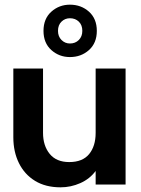

<svg xmlns="http://www.w3.org/2000/svg" viewBox="-20 -789 602 821"><path d="M239 12Q175 12 130 -15.5Q85 -43 61 -91.5Q37 -140 37 -202V-496H164V-221Q164 -166 192.5 -131Q221 -96 276 -96Q333 -96 361 -130Q389 -164 389 -221V-496H517V0H389V-58Q364 -24 323.5 -6Q283 12 239 12ZM279 -545Q233 -545 199.5 -575Q166 -605 166 -657Q166 -709 199.5 -739Q233 -769 279 -769Q327 -769 360.5 -739Q394 -709 394 -657Q394 -605 360.5 -575Q327 -545 279 -545ZM279 -603Q302 -603 317 -618Q332 -633 332 -657Q332 -682 317 -696.5Q302 -711 279 -711Q258 -711 243 -696.5Q228 -682 228 -657Q228 -633 243 -618Q258 -603 279 -603Z"/></svg>

Font: Rethink Sans
Style: Bold
Weight: 700
Designer: The Rethink Sans project authors (Hans Thiessen). DM Sans designed by Colophon Foundry.
Foundry: Rethink Communications LLC
Version: Version 1.001